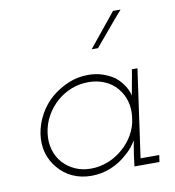

<svg xmlns="http://www.w3.org/2000/svg" viewBox="-73 -677 681 749"><g transform="rotate(-10 267.5 -302.5)"><path d="M62 -188Q56 -147 66.5 -112Q77 -77 100 -51Q122 -24 155.5 -8.5Q189 7 230 7Q271 7 307.5 -8Q344 -23 371 -48Q386 -60 397 -73.5Q408 -87 416 -101Q414 -88 411.5 -74.5Q409 -61 407 -47L401 0H500L504 -27H430L479 -375H457Q453 -349 448 -324Q443 -299 439 -274Q434 -296 420.5 -316Q407 -336 387 -352Q366 -366 340.5 -374.5Q315 -383 285 -383Q243 -383 206 -367.5Q169 -352 138 -326Q108 -300 88 -264Q68 -228 62 -188ZM90 -188Q95 -223 112 -253.5Q129 -284 155 -307Q181 -330 213 -342.5Q245 -355 281 -355Q315 -355 344.5 -342.5Q374 -330 393 -307Q413 -284 421.5 -253.5Q430 -223 425 -188Q421 -153 403.5 -122.5Q386 -92 360 -70Q334 -47 301 -34Q268 -21 233 -21Q199 -21 171 -33.5Q143 -46 123 -68Q103 -90 94 -121Q85 -152 90 -188ZM316 -479H341Q371 -514 397 -545.5Q423 -577 454 -612H424Q397 -579 370 -545.5Q343 -512 316 -479Z"/></g></svg>

Font: Josefin Slab Thin Light
Style: Italic
Weight: 300
Italic angle: -12°
Version: Version 2.000